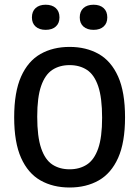

<svg xmlns="http://www.w3.org/2000/svg" viewBox="-20 -806 604 833"><path d="M282 7.5Q210 7.5 155.8 -23.2Q101.5 -54 71.5 -121Q41.5 -188 41.5 -297Q41.5 -406.5 71.5 -473.8Q101.5 -541 155.8 -571.8Q210 -602.5 282 -602.5Q354 -602.5 408.2 -571.8Q462.5 -541 492.5 -473.8Q522.5 -406.5 522.5 -297Q522.5 -188 492.5 -121Q462.5 -54 408.2 -23.2Q354 7.5 282 7.5ZM282 -71.5Q325.5 -71.5 357.2 -92.2Q389 -113 406 -161.8Q423 -210.5 423 -295Q423 -382 406 -432Q389 -482 357.2 -502.8Q325.5 -523.5 282 -523.5Q238.5 -523.5 207 -502.8Q175.5 -482 158.5 -433.2Q141.5 -384.5 141.5 -300Q141.5 -213 158.5 -163Q175.5 -113 207 -92.2Q238.5 -71.5 282 -71.5ZM386 -676.5Q358 -676.5 342 -690.8Q326 -705 326 -730.5Q326 -756.5 342 -771Q358 -785.5 386 -785.5Q413.5 -785.5 429.5 -771Q445.5 -756.5 445.5 -730.5Q445.5 -705 429.5 -690.8Q413.5 -676.5 386 -676.5ZM178 -676.5Q150.5 -676.5 134.5 -690.8Q118.5 -705 118.5 -730.5Q118.5 -756.5 134.5 -771Q150.5 -785.5 178 -785.5Q206 -785.5 222 -771Q238 -756.5 238 -730.5Q238 -705 222 -690.8Q206 -676.5 178 -676.5Z"/></svg>

Font: Encode Sans SC Condensed Medium
Style: Regular
Weight: 500
Width: 3
Designer: Multiple Designers
Foundry: Impallari Type
Version: Version 3.002